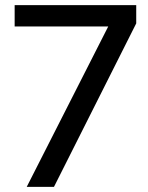

<svg xmlns="http://www.w3.org/2000/svg" viewBox="-20 -727 576 747"><path d="M426 -673 446 -624H37V-707H510V-636L190 0H84Z"/></svg>

Font: 42dot Sans Medium
Style: Regular
Weight: 500
Designer: 42dot
Version: Version 1.000